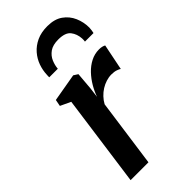

<svg xmlns="http://www.w3.org/2000/svg" viewBox="-253 -870 928 928"><g transform="rotate(-45 211.0 -405.5)"><path d="M42 0 107 -470.5 54 -495.5 60.5 -529.5 204 -554.5 226 -540.5 218.5 -451.5 212 -399.5Q221.5 -427 237.5 -454.2Q253.5 -481.5 275.2 -504.5Q297 -527.5 323.8 -541.2Q350.5 -555 381 -555Q393 -555 402.2 -552.5Q411.5 -550 415.5 -547L388.5 -413.5Q384 -417.5 370.5 -422.2Q357 -427 337.5 -427Q319.5 -427 301.2 -421.2Q283 -415.5 266.2 -405Q249.5 -394.5 235.8 -380Q222 -365.5 212.5 -348L164 0ZM115.5 -629.5Q115.5 -634 115.5 -638Q115.5 -642 116 -646.5Q117 -676 127.2 -705Q137.5 -734 158.2 -758Q179 -782 210 -796.5Q241 -811 283.5 -811Q332 -811 362.5 -789.5Q393 -768 407.8 -734Q422.5 -700 422.5 -662.5Q422 -653 420.8 -644.5Q419.5 -636 418 -629.5H359.5Q360 -634 360.5 -638.8Q361 -643.5 360.5 -650Q358.5 -682.5 340.8 -705.2Q323 -728 275.5 -728Q238 -728 216.5 -712.8Q195 -697.5 185.2 -674.5Q175.5 -651.5 174 -629.5Z"/></g></svg>

Font: Merriweather 48pt SemiBold
Style: Italic
Weight: 600
Italic angle: -7.8°
Designer: Eben Sorkin
Foundry: Eben Sorkin
Version: Version 2.101